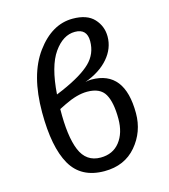

<svg xmlns="http://www.w3.org/2000/svg" viewBox="-113 -838 825 938"><g transform="rotate(-15 300.0 -369.0)"><path d="M353 -438Q521 -438 521 -223Q521 -129 461.5 -59Q402 11 300 11Q182 11 130.5 -79Q79 -169 79 -345Q79 -535 157.5 -642Q236 -749 341 -749Q414 -749 449 -711Q484 -673 484 -621Q484 -561 441.5 -511.5Q399 -462 322 -434Q338 -438 353 -438ZM335 -684Q275 -684 228.5 -618Q182 -552 172 -411L203 -424Q306 -469 351 -513Q396 -557 396 -621Q396 -684 335 -684ZM299 -58Q361 -58 396 -102.5Q431 -147 431 -219Q431 -302 407 -344Q383 -386 317 -386Q266 -386 201 -354L169 -338Q167 -200 196.5 -129Q226 -58 299 -58Z"/></g></svg>

Font: Fira Mono
Style: Regular
Weight: 400
Designer: Carrois Corporate & Edenspiekermann AG
Foundry: Carrois Corporate GbR & Edenspiekermann AG
Version: Version 3.206;PS 003.206;hotconv 1.0.70;makeotf.lib2.5.58329